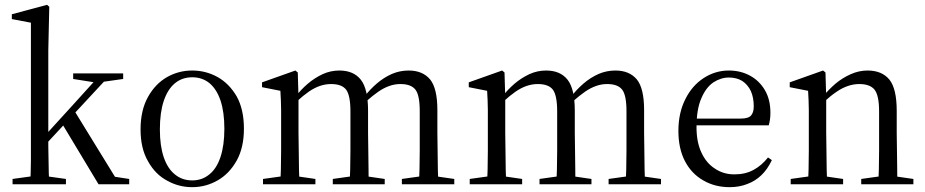

<svg xmlns="http://www.w3.org/2000/svg" viewBox="-20 -763 3830 795"><path d="M32 0H253V-22L153 -36H133L32 -22ZM105 0H184Q183 -20 182 -46Q181 -72 181 -101Q180 -130 180 -159V-211V-555L184 -735L175 -743L29 -704V-684L108 -669V-211V-159Q108 -130 108 -101Q107 -72 107 -46Q106 -20 105 0ZM145 -139 442 -459H400L276 -322L151 -185H145ZM388 0H515V-22L456 -31L287 -306L234 -256ZM283 -436 378 -421 398 -423 490 -436V-459H283Z M776 12Q832 12 881 -16Q929 -43 960 -98Q990 -152 990 -230Q990 -310 960 -364Q929 -417 881 -444Q832 -471 776 -471Q720 -471 672 -444Q623 -416 593 -362Q562 -307 562 -227Q562 -148 593 -95Q623 -41 672 -15Q720 12 776 12ZM776 -16Q734 -16 704 -41Q674 -65 658 -112Q642 -159 642 -227Q642 -297 658 -345Q674 -393 704 -418Q734 -443 776 -443Q817 -443 847 -419Q877 -394 893 -347Q909 -299 909 -230Q909 -161 893 -113Q877 -65 847 -41Q817 -16 776 -16Z M1069 0H1286V-22L1190 -36H1169L1069 -22ZM1140 0H1220Q1219 -23 1218 -61Q1217 -99 1217 -140Q1216 -180 1216 -211V-357V-361L1213 -463L1203 -471L1065 -422V-402L1141 -387Q1142 -367 1143 -348Q1143 -329 1144 -308Q1144 -286 1144 -258V-211Q1144 -180 1144 -140Q1143 -99 1143 -61Q1142 -23 1140 0ZM1358 0H1573V-22L1477 -36H1457L1358 -22ZM1427 0H1507Q1506 -23 1506 -61Q1505 -98 1505 -139Q1504 -179 1504 -211V-304Q1504 -395 1474 -433Q1444 -471 1385 -471Q1349 -471 1316 -456Q1282 -440 1254 -416Q1225 -391 1204 -363H1198L1209 -343Q1235 -367 1258 -383Q1281 -399 1304 -407Q1327 -415 1351 -415Q1395 -415 1413 -392Q1431 -368 1431 -302V-211Q1431 -179 1431 -139Q1430 -98 1430 -61Q1429 -23 1427 0ZM1644 0H1861V-22L1764 -36H1744L1644 -22ZM1714 0H1795Q1794 -23 1793 -61Q1792 -98 1792 -139Q1791 -179 1791 -211V-307Q1791 -397 1761 -434Q1730 -471 1672 -471Q1636 -471 1603 -457Q1569 -442 1540 -417Q1511 -392 1489 -363H1484L1496 -343Q1523 -367 1546 -383Q1569 -399 1592 -407Q1614 -415 1638 -415Q1682 -415 1700 -392Q1718 -369 1718 -303V-211V-139Q1718 -98 1717 -61Q1716 -23 1714 0Z M1925 0H2142V-22L2046 -36H2025L1925 -22ZM1996 0H2076Q2075 -23 2074 -61Q2073 -99 2073 -140Q2072 -180 2072 -211V-357V-361L2069 -463L2059 -471L1921 -422V-402L1997 -387Q1998 -367 1999 -348Q1999 -329 2000 -308Q2000 -286 2000 -258V-211Q2000 -180 2000 -140Q1999 -99 1999 -61Q1998 -23 1996 0ZM2214 0H2429V-22L2333 -36H2313L2214 -22ZM2283 0H2363Q2362 -23 2362 -61Q2361 -98 2361 -139Q2360 -179 2360 -211V-304Q2360 -395 2330 -433Q2300 -471 2241 -471Q2205 -471 2172 -456Q2138 -440 2110 -416Q2081 -391 2060 -363H2054L2065 -343Q2091 -367 2114 -383Q2137 -399 2160 -407Q2183 -415 2207 -415Q2251 -415 2269 -392Q2287 -368 2287 -302V-211Q2287 -179 2287 -139Q2286 -98 2286 -61Q2285 -23 2283 0ZM2500 0H2717V-22L2620 -36H2600L2500 -22ZM2570 0H2651Q2650 -23 2649 -61Q2648 -98 2648 -139Q2647 -179 2647 -211V-307Q2647 -397 2617 -434Q2586 -471 2528 -471Q2492 -471 2459 -457Q2425 -442 2396 -417Q2367 -392 2345 -363H2340L2352 -343Q2379 -367 2402 -383Q2425 -399 2448 -407Q2470 -415 2494 -415Q2538 -415 2556 -392Q2574 -369 2574 -303V-211V-139Q2574 -98 2573 -61Q2572 -23 2570 0Z M3001 12Q3041 12 3074 -1Q3107 -13 3133 -38Q3158 -62 3176 -100L3160 -111Q3134 -78 3101 -60Q3067 -41 3021 -41Q2975 -41 2940 -65Q2904 -88 2884 -132Q2864 -175 2864 -236Q2864 -311 2884 -356Q2903 -401 2934 -422Q2965 -442 2998 -442Q3030 -442 3053 -428Q3076 -413 3089 -386Q3101 -359 3101 -322Q3101 -298 3090 -285Q3079 -272 3047 -272H2818V-244H3163Q3166 -254 3168 -267Q3170 -280 3170 -296Q3170 -351 3147 -390Q3124 -429 3085 -450Q3046 -471 2998 -471Q2942 -471 2894 -440Q2846 -409 2818 -353Q2789 -296 2789 -221Q2789 -148 2816 -96Q2843 -44 2892 -16Q2940 12 3001 12Z M3254 0H3471V-22L3375 -36H3354L3254 -22ZM3325 0H3405Q3404 -23 3403 -61Q3402 -99 3402 -140Q3401 -180 3401 -211V-357V-359L3398 -463L3388 -471L3250 -422V-402L3326 -387Q3327 -367 3328 -348Q3328 -329 3329 -308Q3329 -286 3329 -258V-211Q3329 -180 3329 -140Q3328 -99 3328 -61Q3327 -23 3325 0ZM3546 0H3762V-22L3665 -36H3646L3546 -22ZM3616 0H3696Q3695 -23 3695 -61Q3694 -98 3694 -139Q3693 -179 3693 -211V-304Q3693 -395 3663 -433Q3632 -471 3572 -471Q3537 -471 3503 -456Q3469 -441 3440 -417Q3411 -392 3389 -365H3384L3394 -343Q3420 -367 3444 -383Q3467 -399 3491 -407Q3514 -415 3538 -415Q3582 -415 3601 -392Q3620 -368 3620 -302V-211Q3620 -179 3620 -139Q3619 -98 3619 -61Q3618 -23 3616 0Z"/></svg>

Font: Source Serif 4 48pt
Style: Regular
Weight: 400
Designer: Frank Grie√ühammer
Foundry: Adobe Systems Incorporated
Version: Version 4.004;hotconv 1.0.116;makeotfexe 2.5.65601